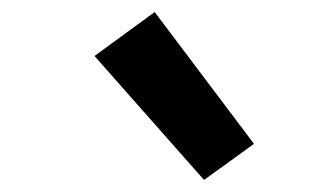

<svg xmlns="http://www.w3.org/2000/svg" viewBox="-20 -820 540 319"><path d="M319 -521 137 -727 237 -800 402 -581Z"/></svg>

Font: Iosevka SS08
Style: Bold Italic
Weight: 700
Italic angle: -10°
Monospace: yes
Designer: Belleve Invis
Foundry: Belleve Invis
Version: 2.1.0; ttfautohint (v1.8.2)